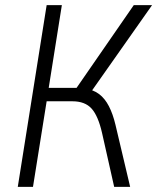

<svg xmlns="http://www.w3.org/2000/svg" viewBox="-20 -725 610 745"><path d="M49 0 161 -705H220L169 -384H292L266 -368L499 -705H570L328 -361L310 -381Q342 -377 364.5 -360Q387 -343 402.5 -313Q418 -283 428 -241L485 0H423L376 -209Q361 -275 335.5 -303.5Q310 -332 261 -332H161L108 0Z"/></svg>

Font: Nunito Sans 10pt Condensed Light
Style: Italic
Weight: 300
Width: 3
Italic angle: -9°
Designer: Vernon Adams
Foundry: Vernon Adams
Version: Version 3.101;gftools[0.9.27]